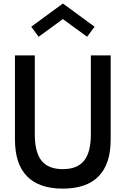

<svg xmlns="http://www.w3.org/2000/svg" viewBox="-20 -1068 721 1102"><path d="M65.9 -267.1V-750H179.7V-297.4Q179.7 -193.8 218.5 -145.5Q257.3 -97.2 340.3 -97.2Q423.3 -97.2 462.4 -145.5Q501.5 -193.8 501.5 -297.4V-750H615.2V-267.1Q615.2 -127 546.1 -56.2Q477.1 14.6 340.3 14.6Q204.1 14.6 135 -56.2Q65.9 -127 65.9 -267.1ZM159.2 -914.6 340.8 -1047.9 522.9 -914.6 480 -856.9 340.8 -958.5 201.7 -856.9Z"/></svg>

Font: Spartan MB SemBd
Style: Regular
Weight: 600
Designer: Matt Bailey, Mirko Velimirovic
Foundry: Matt Bailey
Version: Version 1.005